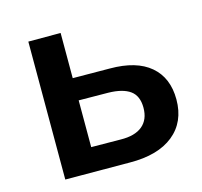

<svg xmlns="http://www.w3.org/2000/svg" viewBox="-84 -626 756 718"><g transform="rotate(-15 294.5 -266.5)"><path d="M352 -358Q455 -358 509 -312Q563 -266 563 -182Q563 -95 503 -46.5Q443 2 334 1L84 0V-534H209V-359ZM323 -91Q378 -90 407 -114Q436 -138 436 -184Q436 -230 407.5 -250.5Q379 -271 323 -272L209 -273V-92Z"/></g></svg>

Font: MOST Montserrat SemiBold
Style: Regular
Weight: 600
Designer: Julieta Ulanovsky
Foundry: Julieta Ulanovsky
Version: Version 8.000;March 11, 2024;FontCreator 15.0.0.2926 64-bit